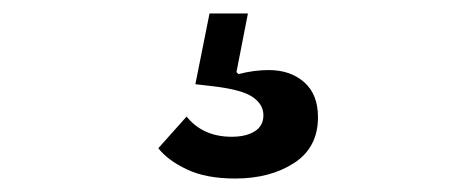

<svg xmlns="http://www.w3.org/2000/svg" viewBox="-20 -45 670 285"><path d="M215 175 257 128Q281 158 324 158Q345 158 358 150Q371 142 371 126Q371 110 355 99Q339 88 296 83L270 80L291 -25H348L331 62L334 65Q357 59 379 59Q411 59 431.5 77Q452 95 452 129Q452 174 416.5 197Q381 220 329 220Q286 220 257.5 206.5Q229 193 215 175Z"/></svg>

Font: IBM Plex Sans JP Medium
Style: Regular
Weight: 500
Designer: Mike Abbink; Paul van der Laan; Pieter van Rosmalen; Wujin Sim; Yejin Wi; Jinhee Kim; Boomi Park; Yona Kim; Kichan Ma
Foundry: Sandoll Inc.
Version: Version 1.001